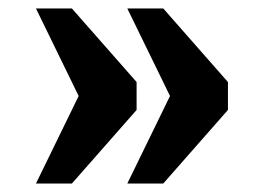

<svg xmlns="http://www.w3.org/2000/svg" viewBox="-20 -497 623 454"><path d="M281 -63 382 -270 281 -477H366L519 -303V-237L366 -63ZM65 -63 166 -270 65 -477H150L303 -303V-237L150 -63Z"/></svg>

Font: Noto Serif Tamil Black
Style: Regular
Weight: 900
Designer: Indian Type Foundry, Tom Grace, and the Monotype Design Team
Foundry: Monotype Imaging Inc.
Version: Version 2.004; ttfautohint (v1.8.4.7-5d5b)